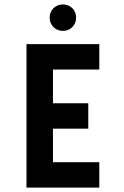

<svg xmlns="http://www.w3.org/2000/svg" viewBox="-20 -850 560 870"><path d="M100 -650V0H430V-115H220V-267H380V-382H220V-535H430V-650ZM205 -770C205 -736 231 -710 265 -710C299 -710 325 -736 325 -770C325 -804 299 -830 265 -830C231 -830 205 -804 205 -770Z"/></svg>

Font: Grotesk 03
Style: Bold
Weight: 500
Designer: Frank Adebiaye, contributions by Jérémy Landes, Ariel Martín Pérez
Foundry: Velvetyne Type Foundry
Version: Version 3.000;Glyphs 3.1.2 (3150)